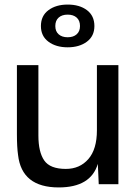

<svg xmlns="http://www.w3.org/2000/svg" viewBox="-20 -806 603 840"><path d="M237 14Q75 14 59 -128Q54 -162 54 -219V-521H148V-213Q148 -141 173.5 -104Q199 -67 268 -67Q329 -67 366.5 -110Q404 -153 404 -236V-521H498V0H412L408 -89Q377 14 237 14ZM159 -692Q159 -737 192 -761.5Q225 -786 276 -786Q328 -786 360.5 -761.5Q393 -737 393 -692Q393 -648 360 -623.5Q327 -599 276 -599Q225 -599 192 -623.5Q159 -648 159 -692ZM222 -692Q222 -669 236.5 -656Q251 -643 276 -643Q301 -643 315.5 -656Q330 -669 330 -692Q330 -716 315.5 -729Q301 -742 276 -742Q251 -742 236.5 -729Q222 -716 222 -692Z"/></svg>

Font: Nacelle
Style: Regular
Weight: 400
Designer: Sora Sagano
Foundry: Sora Sagano
Version: Version 1.000;FEAKit 1.0